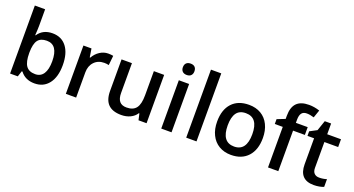

<svg xmlns="http://www.w3.org/2000/svg" viewBox="-49 -1385 3712 2016"><g transform="rotate(20 1807.0 -377.5)"><path d="M197 -469H192Q197 -539 197 -579V-760H82V0H168L189 -64H197Q253 10 356 10Q457 10 514.5 -64.5Q572 -139 572 -271Q572 -403 515.5 -476.5Q459 -550 358 -550Q251 -550 197 -469ZM454 -272Q454 -180 422.5 -132Q391 -84 330 -84Q260 -84 228.5 -128.5Q197 -173 197 -271V-279Q198 -374 228.5 -415Q259 -456 328 -456Q454 -456 454 -272Z M816 -445H810L795 -540H705V0H820V-282Q820 -354 862.5 -399Q905 -444 974 -444Q1001 -444 1025 -438L1036 -545Q1011 -550 979 -550Q930 -550 886.5 -521.5Q843 -493 816 -445Z M1607 -540H1492V-271Q1492 -171 1458.5 -127Q1425 -83 1352 -83Q1298 -83 1272.5 -114Q1247 -145 1247 -207V-540H1131V-187Q1131 -88 1179.5 -39Q1228 10 1326 10Q1382 10 1426.5 -11.5Q1471 -33 1495 -71H1501L1517 0H1607Z M1829 -620Q1860 -620 1876.5 -637Q1893 -654 1893 -683Q1893 -714 1876.5 -730.5Q1860 -747 1829 -747Q1798 -747 1781 -730.5Q1764 -714 1764 -683Q1764 -654 1781 -637Q1798 -620 1829 -620ZM1771 -540V0H1886V-540Z M2050 -760V0H2165V-760Z M2554 -550Q2432 -550 2364.5 -476.5Q2297 -403 2297 -271Q2297 -185 2328 -123Q2359 -59 2417 -24.5Q2475 10 2551 10Q2672 10 2740 -64.5Q2808 -139 2808 -271Q2808 -355 2777 -418.5Q2746 -482 2688.5 -516Q2631 -550 2554 -550ZM2552 -456Q2690 -456 2690 -271Q2690 -84 2553 -84Q2415 -84 2415 -271Q2415 -362 2448 -409Q2481 -456 2552 -456Z M3079 -540V-575Q3079 -624 3097 -648Q3115 -672 3154 -672Q3191 -672 3235 -658L3265 -745Q3205 -765 3146 -765Q3054 -765 3009 -719Q2964 -673 2964 -577V-542L2875 -507V-453H2964V0H3079V-453H3211V-540Z M3429 -164V-453H3583V-540H3429V-660H3358L3319 -546L3240 -504V-453H3314V-162Q3314 10 3477 10Q3508 10 3538 4.5Q3568 -1 3588 -10V-96Q3548 -83 3504 -83Q3469 -83 3449 -103.5Q3429 -124 3429 -164Z"/></g></svg>

Font: OpenSansMMV
Style: Semibold
Weight: 600
Designer: Steve Matteson
Foundry: Ascender Corporation
Version: Version 6.000